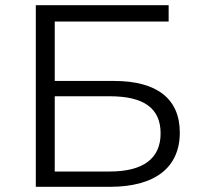

<svg xmlns="http://www.w3.org/2000/svg" viewBox="-20 -720 767 740"><path d="M118 0H404C577 0 673 -74 673 -209C673 -339 585 -408 420 -408H191V-637H630V-700H118ZM191 -59V-349H403C534 -349 599 -303 599 -206C599 -109 532 -59 403 -59Z"/></svg>

Font: Talent
Style: Regular
Weight: 400
Designer: Mike Powis
Version: Version 1.001;hotconv 1.0.109;makeotfexe 2.5.65596